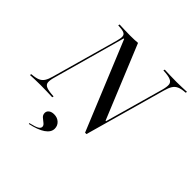

<svg xmlns="http://www.w3.org/2000/svg" viewBox="-217 -736 1106 1106"><g transform="rotate(45 335.5 -183.5)"><path d="M441.1 10.5 218.5 -530.6H214.5L91.1 -87.1Q83.1 -58.9 85.1 -42.3Q87.1 -25.8 105.6 -18.5Q124.2 -11.3 165.3 -8.9L162.9 0Q144.4 -0.8 118.1 -1.6Q91.9 -2.4 65.3 -2.4Q41.1 -2.4 18.5 -1.6Q-4 -0.8 -18.5 0L-16.1 -8.9Q16.9 -11.3 35.1 -19Q53.2 -26.6 63.7 -43.1Q74.2 -59.7 81.5 -87.1L195.2 -492.7Q203.2 -521 201.6 -535.1Q200 -549.2 185.9 -554.8Q171.8 -560.5 138.7 -562.1L141.1 -571Q156.5 -570.2 180.2 -569.4Q204 -568.5 229.8 -568.5Q266.1 -568.5 291.1 -571L475.8 -121.8H479.8L580.6 -480.6Q588.7 -511.3 586.7 -527.8Q584.7 -544.4 566.5 -552.4Q548.4 -560.5 506.5 -562.1L508.9 -571Q525 -570.2 552.8 -569.4Q580.6 -568.5 607.3 -568.5Q627.4 -568.5 650 -569.4Q672.6 -570.2 690.3 -571L687.9 -562.1Q655.6 -560.5 637.5 -552.4Q619.4 -544.4 608.9 -527.8Q598.4 -511.3 590.3 -481.5L452.4 10.5ZM176.6 204 175 198.4Q216.1 188.7 229.8 180.2Q243.5 171.8 243.5 160.5Q243.5 149.2 231.9 140.3Q220.2 131.5 208.1 121Q196 110.5 196 94.4Q196 79.8 208.1 70.6Q220.2 61.3 240.3 61.3Q266.9 61.3 284.3 77.4Q301.6 93.5 301.6 117.7Q301.6 146.8 269.4 169Q237.1 191.1 176.6 204Z"/></g></svg>

Font: Playfair 144pt
Style: Italic
Weight: 400
Italic angle: -15.6°
Designer: Claus Eggers Sørensen
Foundry: Claus Eggers Sørensen
Version: Version 2.001;gftools[0.9.30]